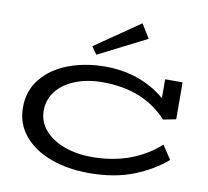

<svg xmlns="http://www.w3.org/2000/svg" viewBox="-104 -1142 1375 1271"><g transform="rotate(10 583.0 -506.0)"><path d="M1089 -166Q1000 -88 872 -37.5Q744 13 573 13Q431 13 316.5 -29Q202 -71 135.5 -151Q69 -231 69 -341Q69 -452 135 -533.5Q201 -615 313.5 -657.5Q426 -700 562 -700Q681 -700 783 -663.5Q885 -627 964 -559V-686H1081L1082 -438L996 -421Q837 -595 562 -595Q457 -595 376.5 -562.5Q296 -530 252 -473Q208 -416 208 -343Q208 -268 257 -212Q306 -156 389 -125.5Q472 -95 573 -95Q846 -95 1028 -258ZM487 -767 810 -931 752 -1025 451 -818Z"/></g></svg>

Font: BioRhyme Expanded
Style: Bold
Weight: 700
Width: 7
Designer: Aoife Mooney
Foundry: Aoife Mooney Type
Version: Version 1.000